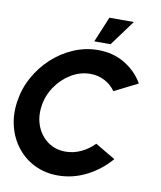

<svg xmlns="http://www.w3.org/2000/svg" viewBox="-97 -978 893 1068"><g transform="rotate(10 349.5 -444.0)"><path d="M302 13Q231 13 172.5 -15.2Q114 -43.5 73.8 -93.5Q33.5 -143.5 16 -209.2Q-1.5 -275 9 -350Q19.5 -425.5 55.5 -491.2Q91.5 -557 145.8 -606.8Q200 -656.5 266.5 -684.8Q333 -713 404 -713Q489 -713 554.8 -673.5Q620.5 -634 658.5 -569L526 -502.5Q503 -535.5 466.2 -555.2Q429.5 -575 384.5 -575Q327.5 -575 276.5 -544.5Q225.5 -514 190.5 -463Q155.5 -412 147 -350Q138.5 -288 159 -237Q179.5 -186 222 -155.5Q264.5 -125 321.5 -125Q367 -125 409 -144.8Q451 -164.5 483.5 -198L597 -131Q541 -65.5 464 -26.2Q387 13 302 13ZM373.5 -757 433.5 -901H571.5L465.5 -757Z"/></g></svg>

Font: Urbanist ExtraBold
Style: Italic
Weight: 800
Italic angle: -8°
Designer: Corey Hu
Foundry: Corey Hu
Version: Version 1.321; ttfautohint (v1.8.4.7-5d5b)